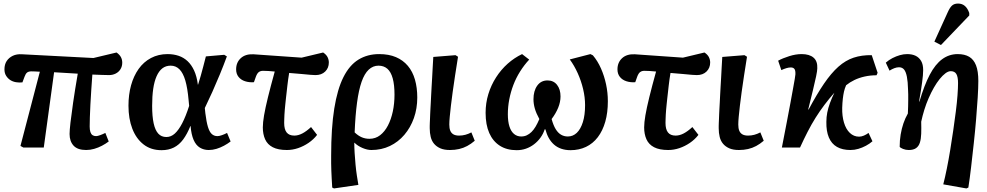

<svg xmlns="http://www.w3.org/2000/svg" viewBox="-20 -829 5546 1079"><path d="M464 14Q416 14 393.5 -10.5Q371 -35 371 -76Q371 -96 376 -140Q381 -184 391 -253Q401 -322 417 -415Q384 -417 351 -419Q318 -421 284 -423L226 0H111L95 -9L204 -426Q187 -427 176 -427.5Q165 -428 157 -428Q141 -428 132.5 -421.5Q124 -415 118 -398L106 -366Q88 -364 70 -367Q52 -370 38 -379Q24 -388 14.5 -403Q5 -418 5 -439Q5 -467 17.5 -486Q30 -505 52 -515.5Q74 -526 104 -524L505 -503L635 -534Q652 -522 659.5 -508Q667 -494 667 -477Q667 -456 657 -440Q647 -424 630 -415.5Q613 -407 593 -407Q578 -407 552.5 -408Q527 -409 499 -410Q496 -368 493 -324.5Q490 -281 488 -241Q486 -201 485 -169.5Q484 -138 484 -118Q484 -99 488 -87Q492 -75 500 -69.5Q508 -64 520 -64Q528 -64 543 -69.5Q558 -75 572 -82L591 -34Q574 -21 553 -10Q532 1 509.5 7.5Q487 14 464 14Z M888 15Q828 15 786.5 -17.5Q745 -50 723.5 -106Q702 -162 702 -235Q702 -297 716.5 -349.5Q731 -402 759 -441.5Q787 -481 828.5 -503Q870 -525 922 -525Q955 -525 983.5 -515.5Q1012 -506 1034 -485.5Q1056 -465 1071 -432.5Q1086 -400 1092 -353H1093Q1101 -377 1108 -402.5Q1115 -428 1122.5 -456Q1130 -484 1137 -512L1240 -521L1255 -512Q1237 -463 1216 -412Q1195 -361 1173.5 -313Q1152 -265 1131 -222L1134 -193Q1140 -144 1148.5 -116Q1157 -88 1170 -76Q1183 -64 1202 -64Q1212 -64 1227.5 -69.5Q1243 -75 1256 -82L1276 -34Q1259 -21 1238.5 -10Q1218 1 1196.5 7.5Q1175 14 1153 14Q1125 14 1103 0.5Q1081 -13 1068 -43Q1055 -73 1051 -121H1050Q1032 -76 1009.5 -45.5Q987 -15 957 0Q927 15 888 15ZM915 -59Q941 -59 962.5 -78.5Q984 -98 1004 -136.5Q1024 -175 1043 -234L1040 -265Q1034 -334 1021.5 -376.5Q1009 -419 988.5 -439.5Q968 -460 939 -460Q912 -460 892.5 -445Q873 -430 860 -400.5Q847 -371 841 -329.5Q835 -288 835 -234Q835 -175 843.5 -136Q852 -97 869.5 -78Q887 -59 915 -59Z M1592 14Q1543 14 1513 -1.5Q1483 -17 1470 -46Q1457 -75 1457 -113Q1457 -140 1464 -181Q1471 -222 1486 -283Q1501 -344 1524 -427Q1506 -429 1488.5 -430Q1471 -431 1458 -431Q1444 -431 1434.5 -424Q1425 -417 1418 -398L1407 -367Q1380 -365 1357 -372.5Q1334 -380 1320.5 -397Q1307 -414 1307 -439Q1307 -478 1333 -502Q1359 -526 1404 -524L1675 -505L1796 -534Q1814 -522 1821 -507.5Q1828 -493 1828 -478Q1828 -447 1807.5 -427Q1787 -407 1753 -407Q1744 -407 1725 -408.5Q1706 -410 1676.5 -413Q1647 -416 1605 -419Q1602 -401 1599.5 -383.5Q1597 -366 1595 -348Q1593 -330 1591 -312Q1589 -294 1587 -277Q1585 -260 1583.5 -244Q1582 -228 1580.5 -213Q1579 -198 1578.5 -184.5Q1578 -171 1577.5 -159.5Q1577 -148 1577 -138Q1577 -102 1591 -84.5Q1605 -67 1634 -67Q1656 -67 1679 -79Q1702 -91 1728 -115L1762 -71Q1742 -45 1714 -26Q1686 -7 1655 3.5Q1624 14 1592 14Z M1857 230 1847 225Q1845 196 1844 173Q1843 150 1842 129.5Q1841 109 1841 89Q1841 69 1841 46Q1841 -110 1858.5 -219Q1876 -328 1910 -395.5Q1944 -463 1994.5 -494Q2045 -525 2111 -525Q2165 -525 2205 -508Q2245 -491 2272 -459Q2299 -427 2312 -381.5Q2325 -336 2325 -281Q2325 -219 2306 -165.5Q2287 -112 2252.5 -71.5Q2218 -31 2171 -8.5Q2124 14 2067 14Q2044 14 2017 2.5Q1990 -9 1972 -27H1971Q1971 0 1973 31.5Q1975 63 1978 95.5Q1981 128 1985.5 157.5Q1990 187 1994 210ZM2056 -49Q2090 -49 2116 -69Q2142 -89 2160 -123.5Q2178 -158 2187.5 -202.5Q2197 -247 2197 -297Q2197 -352 2187 -388.5Q2177 -425 2157 -442.5Q2137 -460 2107 -460Q2076 -460 2052 -437.5Q2028 -415 2012 -369Q1996 -323 1986.5 -252.5Q1977 -182 1973 -85Q1993 -66 2013 -57.5Q2033 -49 2056 -49Z M2509 14Q2476 14 2454.5 4.5Q2433 -5 2419.5 -21Q2406 -37 2400.5 -59.5Q2395 -82 2395 -108Q2395 -114 2395 -121.5Q2395 -129 2395.5 -138.5Q2396 -148 2396.5 -160.5Q2397 -173 2397.5 -187Q2398 -201 2399 -218Q2400 -235 2401 -254Q2402 -273 2403 -294.5Q2404 -316 2405.5 -340.5Q2407 -365 2408.5 -391.5Q2410 -418 2411.5 -447.5Q2413 -477 2415 -509L2540 -519L2554 -510Q2545 -455 2537.5 -405Q2530 -355 2524 -312.5Q2518 -270 2514 -234.5Q2510 -199 2507.5 -173Q2505 -147 2505 -129Q2505 -108 2510.5 -94.5Q2516 -81 2528 -74Q2540 -67 2560 -67Q2578 -67 2595 -71.5Q2612 -76 2629 -85L2648 -38Q2627 -20 2605.5 -8.5Q2584 3 2560 8.5Q2536 14 2509 14Z M2884 15Q2828 15 2789 -10Q2750 -35 2729.5 -81.5Q2709 -128 2709 -195Q2709 -250 2724.5 -300.5Q2740 -351 2768 -394.5Q2796 -438 2833 -471Q2870 -504 2914 -525L2954 -494Q2926 -464 2903 -427.5Q2880 -391 2865 -351.5Q2850 -312 2842 -270.5Q2834 -229 2834 -187Q2834 -146 2843 -118Q2852 -90 2869 -76Q2886 -62 2909 -62Q2926 -62 2940 -68.5Q2954 -75 2966.5 -87Q2979 -99 2990 -117.5Q3001 -136 3011 -160Q2993 -193 2985.5 -219.5Q2978 -246 2978 -271Q2978 -318 2999 -347.5Q3020 -377 3057 -377Q3091 -377 3110.5 -352Q3130 -327 3130 -287Q3130 -256 3117 -224Q3104 -192 3080 -160Q3090 -124 3103 -103Q3116 -82 3133 -72Q3150 -62 3171 -62Q3200 -62 3221.5 -82.5Q3243 -103 3255.5 -142.5Q3268 -182 3268 -238Q3268 -282 3257 -328.5Q3246 -375 3226.5 -418Q3207 -461 3182 -495L3298 -525L3312 -518Q3339 -486 3357.5 -444Q3376 -402 3386 -355Q3396 -308 3396 -260Q3396 -196 3381.5 -145Q3367 -94 3339.5 -58Q3312 -22 3273 -3.5Q3234 15 3186 15Q3158 15 3134.5 7Q3111 -1 3093.5 -16.5Q3076 -32 3064 -53.5Q3052 -75 3045 -102H3041Q3033 -77 3017.5 -55.5Q3002 -34 2981 -18Q2960 -2 2935.5 6.5Q2911 15 2884 15Z M3735 14Q3686 14 3656 -1.5Q3626 -17 3613 -46Q3600 -75 3600 -113Q3600 -140 3607 -181Q3614 -222 3629 -283Q3644 -344 3667 -427Q3649 -429 3631.5 -430Q3614 -431 3601 -431Q3587 -431 3577.5 -424Q3568 -417 3561 -398L3550 -367Q3523 -365 3500 -372.5Q3477 -380 3463.5 -397Q3450 -414 3450 -439Q3450 -478 3476 -502Q3502 -526 3547 -524L3818 -505L3939 -534Q3957 -522 3964 -507.5Q3971 -493 3971 -478Q3971 -447 3950.5 -427Q3930 -407 3896 -407Q3887 -407 3868 -408.5Q3849 -410 3819.5 -413Q3790 -416 3748 -419Q3745 -401 3742.5 -383.5Q3740 -366 3738 -348Q3736 -330 3734 -312Q3732 -294 3730 -277Q3728 -260 3726.5 -244Q3725 -228 3723.5 -213Q3722 -198 3721.5 -184.5Q3721 -171 3720.5 -159.5Q3720 -148 3720 -138Q3720 -102 3734 -84.5Q3748 -67 3777 -67Q3799 -67 3822 -79Q3845 -91 3871 -115L3905 -71Q3885 -45 3857 -26Q3829 -7 3798 3.5Q3767 14 3735 14Z M4133 14Q4100 14 4078.5 4.5Q4057 -5 4043.5 -21Q4030 -37 4024.5 -59.5Q4019 -82 4019 -108Q4019 -114 4019 -121.5Q4019 -129 4019.5 -138.5Q4020 -148 4020.5 -160.5Q4021 -173 4021.5 -187Q4022 -201 4023 -218Q4024 -235 4025 -254Q4026 -273 4027 -294.5Q4028 -316 4029.5 -340.5Q4031 -365 4032.5 -391.5Q4034 -418 4035.5 -447.5Q4037 -477 4039 -509L4164 -519L4178 -510Q4169 -455 4161.5 -405Q4154 -355 4148 -312.5Q4142 -270 4138 -234.5Q4134 -199 4131.5 -173Q4129 -147 4129 -129Q4129 -108 4134.5 -94.5Q4140 -81 4152 -74Q4164 -67 4184 -67Q4202 -67 4219 -71.5Q4236 -76 4253 -85L4272 -38Q4251 -20 4229.5 -8.5Q4208 3 4184 8.5Q4160 14 4133 14Z M4759 14Q4714 14 4683.5 -3.5Q4653 -21 4638 -56.5Q4623 -92 4624 -144Q4624 -171 4629 -196.5Q4634 -222 4644 -249.5Q4654 -277 4669 -308Q4640 -275 4613.5 -240Q4587 -205 4563.5 -167.5Q4540 -130 4518.5 -88Q4497 -46 4476 0H4374Q4389 -77 4401 -139.5Q4413 -202 4422 -250.5Q4431 -299 4437 -332.5Q4443 -366 4446.5 -386Q4450 -406 4450 -411Q4451 -433 4444.5 -441.5Q4438 -450 4424 -450Q4413 -450 4399.5 -446Q4386 -442 4371 -435L4353 -488Q4379 -502 4415.5 -513.5Q4452 -525 4485 -525Q4529 -525 4552 -505Q4575 -485 4573 -445Q4573 -432 4566.5 -400.5Q4560 -369 4548.5 -322Q4537 -275 4522 -214L4524 -213Q4570 -299 4610.5 -358.5Q4651 -418 4691.5 -454Q4732 -490 4777.5 -505Q4823 -520 4879 -519L4912 -420L4906 -406Q4871 -406 4839.5 -399Q4808 -392 4782 -379.5Q4756 -367 4735 -350Q4727 -332 4723 -314Q4719 -296 4716.5 -274Q4714 -252 4713 -223Q4712 -177 4723 -140Q4734 -103 4756 -82Q4778 -61 4808 -61Q4821 -61 4835 -67Q4849 -73 4861 -82L4883 -35Q4867 -21 4846.5 -10Q4826 1 4804 7.5Q4782 14 4759 14Z M5411 230 5281 207Q5291 168 5301 118.5Q5311 69 5320 14Q5329 -41 5337 -96Q5345 -151 5351.5 -202Q5358 -253 5361 -294Q5364 -335 5364 -362Q5364 -397 5354.5 -413Q5345 -429 5323 -429Q5309 -429 5293 -417Q5277 -405 5260.5 -384.5Q5244 -364 5228.5 -337Q5213 -310 5199 -278Q5185 -246 5174.5 -212Q5164 -178 5157 -145Q5158 -107 5157 -77.5Q5156 -48 5149.5 -27.5Q5143 -7 5128 3.5Q5113 14 5087 14Q5070 14 5055 8Q5040 2 5036 -4Q5036 -40 5041.5 -73Q5047 -106 5057 -135.5Q5067 -165 5082 -191Q5083 -213 5083.5 -232Q5084 -251 5084 -267.5Q5084 -284 5084 -298.5Q5084 -313 5083 -326Q5082 -370 5076.5 -398Q5071 -426 5060.5 -438.5Q5050 -451 5032 -451Q5020 -451 5006.5 -446Q4993 -441 4979 -432L4958 -477Q4975 -492 4995.5 -502.5Q5016 -513 5037 -519Q5058 -525 5078 -525Q5106 -525 5125.5 -515.5Q5145 -506 5156.5 -486.5Q5168 -467 5168 -435Q5168 -422 5166.5 -404.5Q5165 -387 5162 -365.5Q5159 -344 5155 -317.5Q5151 -291 5145 -259L5147 -258Q5174 -350 5205 -409Q5236 -468 5275 -496.5Q5314 -525 5362 -525Q5401 -525 5426.5 -510Q5452 -495 5465 -462Q5478 -429 5478 -374Q5478 -337 5474.5 -281Q5471 -225 5465.5 -159Q5460 -93 5452.5 -24Q5445 45 5437.5 109.5Q5430 174 5422 225ZM5268 -576 5231 -595 5306 -760Q5318 -787 5330.5 -798Q5343 -809 5364 -809Q5387 -809 5402.5 -795.5Q5418 -782 5427 -756V-742Z"/></svg>

Font: Literata 18pt SemiBold
Style: Italic
Weight: 600
Italic angle: -2°
Designer: Latin by Veronika Burian and Jose Scaglione. Greek by Irene Vlachou. Cyrillic by Vera Evstafieva
Foundry: TypeTogether
Version: Version 3.103;gftools[0.9.29]